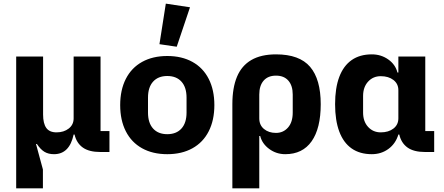

<svg xmlns="http://www.w3.org/2000/svg" viewBox="-20 -836 2440 1056"><path d="M69 200V-525H217V-206Q217 -157 234.5 -132.5Q252 -108 291 -108Q331 -108 358 -129Q385 -150 385 -185V-525H533V-115H582V0H532Q470 0 435.5 -24.5Q401 -49 390 -96H385Q362 12 277 12Q246 12 224.5 -1Q203 -14 183 -44H178L216 96V200Z M641 -258Q641 -341 672 -402Q703 -463 761.5 -495.5Q820 -528 900 -528Q980 -528 1038.5 -495.5Q1097 -463 1128 -402Q1159 -341 1159 -258Q1159 -175 1128 -114Q1097 -53 1038.5 -20.5Q980 12 900 12Q820 12 761.5 -20.5Q703 -53 672 -114Q641 -175 641 -258ZM1006 -217V-299Q1006 -356 978 -387Q950 -418 900 -418Q850 -418 822 -387Q794 -356 794 -299V-217Q794 -160 822 -129Q850 -98 900 -98Q950 -98 978 -129Q1006 -160 1006 -217ZM857 -593 892 -816 1025 -796 952 -579Z M1258 -263Q1258 -353 1283.5 -414Q1309 -475 1362.5 -506Q1416 -537 1498 -537Q1627 -537 1685.5 -468.5Q1744 -400 1744 -263Q1744 -130 1694 -59Q1644 12 1549 12Q1500 12 1461 -16.5Q1422 -45 1411 -88H1406V200H1258ZM1590 -217V-316Q1590 -365 1566 -392.5Q1542 -420 1498 -420Q1454 -420 1430 -392.5Q1406 -365 1406 -316V-185Q1406 -148 1432 -126.5Q1458 -105 1498 -105Q1538 -105 1564 -134.5Q1590 -164 1590 -217Z M2368 0H2318Q2256 0 2221.5 -24.5Q2187 -49 2176 -96H2171Q2156 -46 2116.5 -17Q2077 12 2025 12Q1959 12 1914 -19.5Q1869 -51 1846 -112.5Q1823 -174 1823 -263Q1823 -352 1846 -413Q1869 -474 1914 -505.5Q1959 -537 2025 -537Q2076 -537 2115.5 -509Q2155 -481 2166 -437H2171V-525H2319V-115H2368ZM2171 -185V-340Q2171 -375 2144 -396Q2117 -417 2074 -417Q2032 -417 2004.5 -387Q1977 -357 1977 -308V-217Q1977 -168 2004.5 -138Q2032 -108 2074 -108Q2117 -108 2144 -129Q2171 -150 2171 -185Z"/></svg>

Font: iA Writer Duo V
Style: Regular
Weight: 400
Designer: Mike Abbink, Paul van der Laan, Pieter van Rosmalen, Oliver Reichenstein
Foundry: Information Architects Inc.
Version: Version 2.000